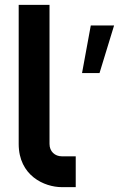

<svg xmlns="http://www.w3.org/2000/svg" viewBox="-20 -771 515 791"><path d="M292 -127H235C206 -127 184 -147 184 -178V-751H57V-178C57 -47 163 0 235 0H292ZM450 -666H354L318 -470H390Z"/></svg>

Font: Audiowide
Style: Regular
Weight: 400
Designer: Astigmatic (AOETI)
Foundry: Astigmatic (AOETI)
Version: Version 1.002